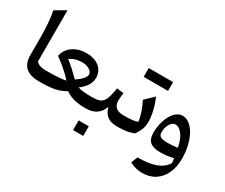

<svg xmlns="http://www.w3.org/2000/svg" viewBox="-158 -1215 2275 1942"><g transform="rotate(30 979.5 -244.0)"><path d="M152.3 -768.1V-170.9Q166.5 -152.3 192.1 -141.4Q217.8 -130.4 263.7 -130.4H264.2V0H263.7Q185.5 0 139.4 -23.2Q93.3 -46.4 73.2 -88.1Q53.2 -129.9 53.2 -185.1V-386.7Q53.2 -475.6 47.1 -554Q41 -632.3 28.3 -696.3Z M537.6 -488.8Q631.3 -488.8 688 -442.4Q744.6 -396 744.6 -318.8Q744.6 -268.6 715.1 -224.4Q685.5 -180.2 639.6 -148.4Q685.5 -130.4 806.2 -130.4H806.6V0H806.2Q722.2 0 664.3 -16.4Q606.4 -32.7 567.4 -61.5Q528.3 -39.6 490.5 -26.1Q452.6 -12.7 399.9 -6.3Q347.2 0 264.2 0Q257.8 0 252 -7.6Q246.1 -15.1 246.1 -34.7V-95.7Q246.1 -114.7 251.2 -122.6Q256.3 -130.4 264.2 -130.4Q356 -130.4 410.9 -134.5Q465.8 -138.7 497.6 -145.5Q475.6 -172.4 441.2 -204.6Q406.7 -236.8 369.1 -267.6Q331.5 -298.3 299.3 -320.3Q309.1 -371.1 341.8 -408.9Q374.5 -446.8 425 -467.8Q475.6 -488.8 537.6 -488.8ZM547.9 -386.7Q461.4 -386.7 404.3 -343.8Q440.4 -317.4 483.6 -277.6Q526.9 -237.8 566.4 -198.2Q611.8 -228.5 638.9 -258.3Q666 -288.1 666 -312Q666 -342.3 630.9 -364.5Q595.7 -386.7 547.9 -386.7Z M806.6 140.6H925.3V253.9H806.6ZM806.6 0Q797.4 0 793 -7.8Q788.6 -15.6 788.6 -34.7V-95.7Q788.6 -114.7 793 -122.6Q797.4 -130.4 806.6 -130.4Q854 -130.4 883.5 -139.2Q913.1 -147.9 930.9 -170.2Q948.7 -192.4 960 -232.2Q971.2 -272 981.9 -334.5L1061.5 -324.7Q1058.1 -298.3 1055.9 -274.9Q1053.7 -251.5 1053.7 -232.4Q1053.7 -185.5 1081.8 -158Q1109.9 -130.4 1171.9 -130.4H1172.4V0H1171.9Q1098.1 0 1057.6 -31Q1017.1 -62 998.5 -128.4Q974.6 -62 926.5 -31Q878.4 0 806.6 0Z M1155.8 -569.8V-672.4H1440.4V-569.8ZM1172.4 0Q1163.1 0 1158.7 -7.8Q1154.3 -15.6 1154.3 -34.7V-95.7Q1154.3 -114.7 1158.7 -122.6Q1163.1 -130.4 1172.4 -130.4H1202.6Q1243.2 -130.4 1279.3 -134.5Q1315.4 -138.7 1336.9 -149.4Q1325.7 -243.2 1265.1 -365.2L1363.3 -459.5Q1379.9 -426.3 1394 -380.9Q1408.2 -335.4 1417 -287.8Q1425.8 -240.2 1425.8 -199.7Q1425.8 -152.3 1411.4 -112.5Q1397 -72.8 1366.2 -30.8Q1326.2 -14.2 1283.9 -7.1Q1241.7 0 1186.5 0Z M1626 280.3Q1589.8 280.3 1554.9 271.7Q1520 263.2 1479.5 242.7L1509.3 167.5Q1640.6 167 1719 138.2Q1797.4 109.4 1839.4 44.9Q1838.9 30.3 1837.6 17.3Q1836.4 4.4 1834.5 -10.7Q1799.8 -2 1759.8 2.9Q1719.7 7.8 1677.7 7.8Q1599.6 7.8 1561.5 -24.2Q1523.4 -56.2 1523.4 -129.9Q1523.4 -186.5 1536.1 -239.7Q1548.8 -293 1572 -335Q1595.2 -377 1626.7 -401.6Q1658.2 -426.3 1696.3 -426.3Q1739.7 -426.3 1777.8 -396.7Q1815.9 -367.2 1844.7 -314.9Q1873.5 -262.7 1889.9 -193.1Q1906.2 -123.5 1906.2 -43.5Q1906.2 50.3 1873.3 123.3Q1840.3 196.3 1777.6 238.3Q1714.8 280.3 1626 280.3ZM1814 -120.1Q1797.4 -210.4 1759.5 -262Q1721.7 -313.5 1675.8 -313.5Q1652.8 -313.5 1633.8 -293.9Q1614.7 -274.4 1603.5 -243.4Q1592.3 -212.4 1592.3 -177.2Q1592.3 -138.7 1616 -125.5Q1639.6 -112.3 1691.9 -112.3Q1720.7 -112.3 1753.2 -114.3Q1785.6 -116.2 1814 -120.1Z"/></g></svg>

Font: Pinar-DS3-FD SemiBold
Style: Regular
Weight: 600
Designer: Amin Abedi
Version: Version 3.000